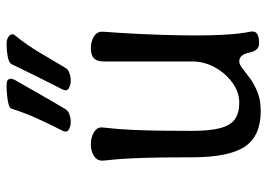

<svg xmlns="http://www.w3.org/2000/svg" viewBox="-134 -668 809 581"><g transform="rotate(-90 270.5 -377.5)"><path d="M465 -25Q468 -12 460 -5Q452 2 431 2Q418 2 411.5 -5.5Q405 -13 402 -27Q399 -42 392.5 -50Q386 -58 375 -58Q366 -58 353.5 -48Q341 -38 324 -25.5Q307 -13 282.5 -3Q258 7 225 7Q149 7 117 -41.5Q85 -90 85 -200Q85 -242 84.5 -288.5Q84 -335 82 -381Q80 -427 75 -469Q74 -482 80.5 -490Q87 -498 98.5 -502.5Q110 -507 124 -507Q139 -507 151 -502.5Q163 -498 170 -490Q177 -482 175 -469Q170 -427 168 -381Q166 -335 165.5 -288.5Q165 -242 165 -200Q165 -146 173.5 -115Q182 -84 200.5 -71Q219 -58 250 -58Q282 -58 310.5 -78.5Q339 -99 357 -131.5Q375 -164 375 -200Q375 -242 375 -288Q375 -334 375 -380Q375 -426 375 -468Q375 -488 384.5 -497.5Q394 -507 414 -507Q429 -507 441 -502.5Q453 -498 459.5 -490Q466 -482 465 -469Q461 -417 458 -354.5Q455 -292 454 -229Q453 -166 455.5 -112.5Q458 -59 465 -25ZM230 -583Q226 -576 215 -572Q204 -568 194 -568H190Q180 -568 169.5 -573.5Q159 -579 165 -592Q185 -631 202.5 -669.5Q220 -708 232 -747Q234 -753 245.5 -756Q257 -759 272 -760.5Q287 -762 298 -762H305Q314 -762 318 -759Q322 -756 322.5 -750.5Q323 -745 319 -737Q297 -699 275 -660Q253 -621 230 -583ZM355 -583Q351 -576 340 -572Q329 -568 319 -568H315Q305 -568 294.5 -573.5Q284 -579 290 -592Q310 -631 329 -669.5Q348 -708 367 -747Q371 -755 389 -758.5Q407 -762 423 -762H430Q439 -762 446 -758.5Q453 -755 456 -749.5Q459 -744 455 -738Q424 -700 401 -660.5Q378 -621 355 -583Z"/></g></svg>

Font: Winky Sans Light
Style: Regular
Weight: 300
Designer: Simon Atzbach
Foundry: typofactur
Version: Version 1.205